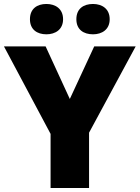

<svg xmlns="http://www.w3.org/2000/svg" viewBox="-20 -948 704 968"><path d="M131 -851C131 -799 167 -775 214 -775C259 -775 298 -799 298 -851C298 -904 259 -928 214 -928C167 -928 131 -904 131 -851ZM365 -851C365 -799 401 -775 449 -775C494 -775 533 -799 533 -851C533 -904 494 -928 449 -928C401 -928 365 -904 365 -851ZM332 -449 210 -714H0L235 -273V0H429V-279L664 -714H455Z"/></svg>

Font: Noto Sans Bengali Black
Style: Regular
Weight: 900
Designer: Jelle Bosma - Monotype Design Team
Foundry: Monotype Imaging Inc.
Version: Version 2.003